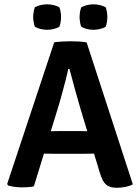

<svg xmlns="http://www.w3.org/2000/svg" viewBox="-20 -884 666 912"><path d="M237.5 -683Q253 -685.5 275.8 -686.8Q298.5 -688 315 -688Q331 -688 353.8 -686.8Q376.5 -685.5 391.5 -682.5L611 -8.5Q597 -0.5 575.5 3.8Q554 8 534 8Q502 8 484.2 -6.8Q466.5 -21.5 454 -64L363.5 -363Q351 -406 336.2 -459Q321.5 -512 310 -556.5H304Q299 -531.5 291.2 -501.2Q283.5 -471 275.2 -441.2Q267 -411.5 260.5 -388.5L141 1Q128.5 4 114 5Q99.5 6 83.5 6Q67.5 6 49 3.5Q30.5 1 18.5 -3L14 -10ZM237 -153.5Q231 -153.5 219.5 -153.8Q208 -154 196.2 -154.2Q184.5 -154.5 178.5 -154.5H111L152 -260.5H211.5Q217.5 -260.5 228.2 -260.8Q239 -261 249.8 -261.2Q260.5 -261.5 266 -261.5H352Q358.5 -261.5 369 -261.2Q379.5 -261 390.5 -260.8Q401.5 -260.5 407.5 -260.5H469L503.5 -154.5H436Q430 -154.5 418.2 -154.2Q406.5 -154 394.8 -153.8Q383 -153.5 377 -153.5ZM424 -742.5Q409 -742.5 393.2 -746.2Q377.5 -750 366 -757Q361.5 -768 359.8 -781Q358 -794 358 -803Q358 -812.5 359.8 -825.2Q361.5 -838 366 -849.5Q377.5 -856 393.2 -859.8Q409 -863.5 424 -863.5Q439 -863.5 454.8 -859.8Q470.5 -856 482 -849.5Q486.5 -838 488.2 -825.2Q490 -812.5 490 -803Q490 -794 488.2 -781Q486.5 -768 482 -757Q470.5 -750 454.8 -746.2Q439 -742.5 424 -742.5ZM204 -742.5Q189 -742.5 173 -746.2Q157 -750 145.5 -757Q141.5 -768 139.5 -781Q137.5 -794 137.5 -803Q137.5 -812.5 139.5 -825.2Q141.5 -838 145.5 -849.5Q157 -856 173 -859.8Q189 -863.5 204 -863.5Q219 -863.5 234.8 -859.8Q250.5 -856 262 -849.5Q266.5 -838 268.2 -825.2Q270 -812.5 270 -803Q270 -794 268.2 -781Q266.5 -768 262 -757Q250.5 -750 234.8 -746.2Q219 -742.5 204 -742.5Z"/></svg>

Font: Signika SemiBold
Style: Regular
Weight: 600
Designer: Anna Giedry
Foundry: Anna Giedry
Version: Version 2.001